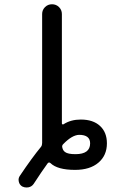

<svg xmlns="http://www.w3.org/2000/svg" viewBox="-20 -793 540 883"><path d="M271.5 -130.9Q263.7 -124 266.6 -114.3Q269.5 -100.6 279.3 -93.8Q292 -84 327.1 -84Q394.5 -84 394.5 -133.8Q394.5 -172.9 343.8 -172.9Q311.5 -171.9 271.5 -130.9ZM168.9 -118.2Q173.8 -125 173.8 -135.7V-141.6V-728.5Q173.8 -747.1 187 -760.3Q200.2 -773.4 219.2 -773.4Q238.3 -773.4 251.5 -760.3Q264.6 -747.1 264.6 -728.5V-225.6Q264.6 -222.7 267.1 -221.2Q269.5 -219.7 272.5 -221.7Q305.7 -243.2 351.6 -243.2Q408.2 -243.2 439.9 -213.9Q471.7 -184.6 471.7 -133.8Q471.7 -78.1 432.6 -44.9Q393.6 -11.7 325.2 -11.7Q244.1 -11.7 211.9 -43Q205.1 -48.8 199.2 -42Q172.9 -5.9 134.8 52.7Q126 65.4 111.3 68.4Q106.4 69.3 101.6 69.3Q91.8 69.3 82 64.5Q69.3 56.6 66.4 42Q65.4 38.1 65.4 34.2Q65.4 24.4 71.3 15.6Q127 -67.4 168.9 -118.2Z"/></svg>

Font: Rounded-X Mgen+ 2m regular
Style: Regular
Weight: 400
Designer: [Source Han Sans]
Ryoko NISHIZUKA  (kana & ideographs); Paul D. Hunt (Latin, Greek & Cyrillic); Wenlong ZHANG  (bopomofo
Version: Version 1.059.20150602